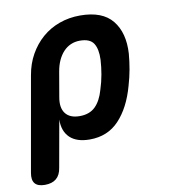

<svg xmlns="http://www.w3.org/2000/svg" viewBox="-111 -632 793 884"><g transform="rotate(-10 286.0 -190.0)"><path d="M28 180Q-5 180 -18.5 163.5Q-32 147 -26 114L52 -328Q61 -381 85 -423.5Q109 -466 144 -496.5Q179 -527 224.5 -543.5Q270 -560 322 -560Q426 -560 472.5 -502.5Q519 -445 513 -348Q510 -312 503.5 -275.5Q497 -239 486 -202Q459 -104 405.5 -47Q352 10 268 10Q207 10 175.5 -20Q144 -50 145 -105L106 114Q101 147 81.5 163.5Q62 180 28 180ZM241 -104Q287 -104 314 -130.5Q341 -157 355 -207Q366 -241 372 -275Q378 -309 380 -343Q382 -393 365 -419.5Q348 -446 301 -446Q278 -446 258.5 -437.5Q239 -429 224 -413Q209 -397 198.5 -374.5Q188 -352 183 -323L163 -207Q154 -158 174.5 -131Q195 -104 241 -104Z"/></g></svg>

Font: Maple Mono
Style: Bold Italic
Weight: 700
Italic angle: -10°
Monospace: yes
Designer: subframe7536
Version: Version 7.000